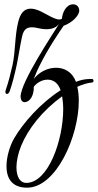

<svg xmlns="http://www.w3.org/2000/svg" viewBox="-20 -500 452 887"><path d="M105 367C240 367 344 129 344 -34C344 -57 342 -80 337 -99C361 -110 384 -117 406 -119C410 -119 412 -123 412 -127C412 -131 410 -135 405 -135H395C375 -135 353 -131 331 -122C314 -168 277 -187 239 -187C201 -187 161 -168 136 -135C144 -157 155 -181 160 -191C203 -279 259 -359 274 -381C313 -395 342 -425 346 -447V-452C346 -466 336 -480 318 -480C285 -480 268 -441 266 -413C262 -411 258 -410 254 -410C225 -410 179 -448 143 -457C135 -459 128 -460 122 -460C89 -460 73 -435 64 -398C48 -334 52 -266 38 -200C29 -160 19 -120 7 -86C5 -82 5 -78 5 -75C5 -69 8 -66 12 -66C16 -66 22 -70 25 -79C36 -110 47 -153 57 -199C66 -242 72 -285 81 -327C87 -356 97 -374 127 -374C135 -374 145 -373 156 -370C165 -368 179 -365 195 -365C217 -365 241 -371 255 -393C227 -347 75 -121 75 -53C75 -50 76 -48 76 -46C78 -34 85 -28 93 -28C118 -28 136 -58 136 -94V-99C150 -118 175 -132 200 -132C224 -132 248 -119 260 -83C168 -25 86 69 46 138C27 170 10 222 10 268C10 321 33 367 105 367ZM101 345C73 345 56 317 56 273C56 245 63 210 78 173C110 95 176 11 267 -55C270 -37 272 -17 272 4C272 148 203 345 101 345Z"/></svg>

Font: Style Script
Style: Regular
Weight: 400
Designer: Robert E. Leuschke
Foundry: Robert E. Leuschke
Version: Version 1.010